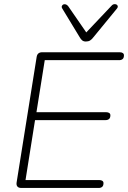

<svg xmlns="http://www.w3.org/2000/svg" viewBox="-20 -928 632 948"><path d="M62 -27 161 -647Q163 -659 170 -664.5Q177 -670 188 -670H571Q581 -670 586.5 -666Q592 -662 592 -655Q592 -642 585.5 -636.5Q579 -631 569 -631H201L160 -374H504Q514 -374 519.5 -370Q525 -366 525 -359Q525 -346 518.5 -340.5Q512 -335 502 -335H153L106 -39H470Q480 -39 485.5 -35Q491 -31 491 -24Q491 -11 484.5 -5.5Q478 0 468 0H85Q72 0 66 -7Q60 -14 62 -27ZM373 -745 288 -885Q282 -894 287 -901Q292 -908 301 -907Q310 -906 317 -897L406 -768L531 -900Q538 -908 547.5 -907.5Q557 -907 560.5 -900Q564 -893 556 -884L442 -745Q433 -733 424.5 -728Q416 -723 404 -723Q393 -723 386 -728.5Q379 -734 373 -745Z"/></svg>

Font: SN Pro Thin
Style: Italic
Weight: 200
Italic angle: -9°
Designer: Tobias Whetton
Foundry: Supernotes
Version: Version 1.003;Glyphs 3.3 (3324)